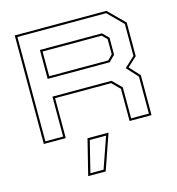

<svg xmlns="http://www.w3.org/2000/svg" viewBox="-135 -815 1100 1196"><g transform="rotate(-15 415.0 -217.5)"><path d="M70 0V-700H661.5L764.5 -597V-380L703.5 -324L764.5 -257.5V0H623V-207.5L573 -257.5H211.5V0ZM83.5 -13.5H198V-271H579L636.5 -213.5V-13.5H751V-252L685 -324L751 -385.5V-591.5L656 -686.5H83.5ZM198 -385.5V-572H598L636.5 -533.5V-424L598 -385.5ZM211.5 -399H592.5L623 -430V-528L592.5 -558.5H211.5ZM285 265 342 36H477.5L398 265ZM303 251H388L458 50H353Z"/></g></svg>

Font: Tourney Expanded Thin
Style: Regular
Weight: 100
Width: 7
Designer: Tyler Finck
Foundry: Etcetera Type Co
Version: Version 1.010; ttfautohint (v1.8.3)